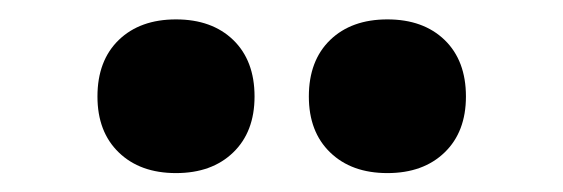

<svg xmlns="http://www.w3.org/2000/svg" viewBox="-20 -809 581 198"><path d="M80.5 -709.5Q80.5 -746.5 102.5 -767.8Q124.5 -789 161.5 -789Q198.5 -789 220.5 -767.8Q242.5 -746.5 242.5 -709.5Q242.5 -673 220.5 -651.8Q198.5 -630.5 161.5 -630.5Q124.5 -630.5 102.5 -651.8Q80.5 -673 80.5 -709.5ZM298.5 -709.5Q298.5 -746.5 320.5 -767.8Q342.5 -789 379.5 -789Q416.5 -789 438.5 -767.8Q460.5 -746.5 460.5 -709.5Q460.5 -673 438.5 -651.8Q416.5 -630.5 379.5 -630.5Q342.5 -630.5 320.5 -651.8Q298.5 -673 298.5 -709.5Z"/></svg>

Font: Encode Sans Condensed
Style: Bold
Weight: 700
Width: 3
Designer: Multiple Designers
Foundry: Impallari Type
Version: Version 2.000